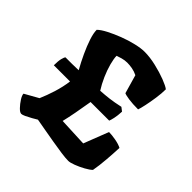

<svg xmlns="http://www.w3.org/2000/svg" viewBox="-154 -712 846 846"><g transform="rotate(45 269.5 -289.0)"><path d="M92 0Q83 0 70 -13.5Q57 -27 46.5 -43.5Q36 -60 36 -70L100 -106Q114 -138 126 -176.5Q138 -215 143 -253H42Q42 -280 46 -295.5Q50 -311 54 -314Q74 -314 94 -314Q114 -314 135 -315Q117 -347 101 -381.5Q85 -416 75 -446.5Q65 -477 65 -497Q78 -510 105 -524Q132 -538 164.5 -550.5Q197 -563 229 -570.5Q261 -578 283 -578Q316 -578 354.5 -569Q393 -560 424 -548Q455 -536 466 -527Q466 -502 461.5 -471Q457 -440 451.5 -414.5Q446 -389 442 -378Q407 -378 383.5 -381.5Q360 -385 352 -389L327 -476Q311 -484 294.5 -487Q278 -490 263 -490Q247 -490 231.5 -485.5Q216 -481 208 -478Q208 -461 215.5 -432.5Q223 -404 236.5 -373.5Q250 -343 266 -318Q296 -320 320.5 -323Q345 -326 382 -334L399 -321Q398 -295 394 -277.5Q390 -260 387 -253H271Q264 -210 257 -173Q250 -136 243 -107L377 -101L422 -217Q440 -217 464.5 -212.5Q489 -208 504 -200Q503 -170 499.5 -125.5Q496 -81 490 -49Q480 -39 459 -27.5Q438 -16 417 -8Q396 0 385 0Q367 0 339 -4Q311 -8 278.5 -13.5Q246 -19 215.5 -24.5Q185 -30 162 -34Q154 -29 139 -20.5Q124 -12 111 -6Q98 0 92 0Z"/></g></svg>

Font: Texturina Black
Style: Regular
Weight: 900
Designer: Guillermo Torres Carreño
Foundry: Omnibus-Type
Version: Version 1.002; ttfautohint (v1.8.3)